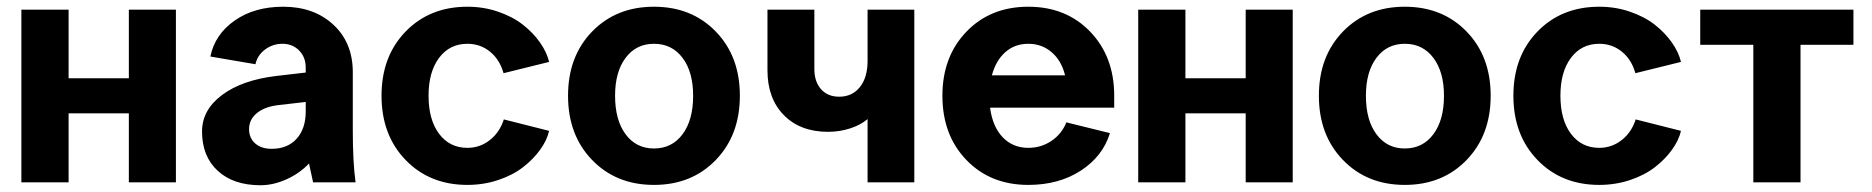

<svg xmlns="http://www.w3.org/2000/svg" viewBox="-20 -545 5596 574"><path d="M43.9 -516.1H185.1V-311H365.2V-516.1H505.9V0H365.2V-206.1H185.1V0H43.9Z M1043 0H916Q915.5 -2.9 909.9 -28.1Q904.3 -53.2 903.8 -56.2Q875.5 -26.4 836.2 -8.8Q796.9 8.8 758.8 8.8Q677.7 8.8 630.9 -34.4Q584 -77.6 584 -151.9Q584 -216.3 643.8 -261Q703.6 -305.7 805.7 -317.9L894 -328.1V-342.8Q894 -374 874.3 -394Q854.5 -414.1 824.7 -414.1Q795.4 -414.1 772.5 -397Q749.5 -379.9 743.7 -353L608.9 -376Q622.6 -442.4 681.6 -483.6Q740.7 -524.9 826.7 -524.9Q918.5 -524.9 976.6 -471.2Q1034.7 -417.5 1034.7 -329.1V-154.8Q1034.7 -59.6 1043 0ZM792 -100.1Q839.4 -100.1 866.7 -130.1Q894 -160.2 894 -211.9V-240.2L814 -231Q772.5 -226.6 748.5 -207.3Q724.6 -188 724.6 -159.2Q724.6 -132.3 742.9 -116.2Q761.2 -100.1 792 -100.1Z M1377.4 -524.9Q1425.8 -524.9 1469.2 -510Q1512.7 -495.1 1543.2 -471.2Q1573.7 -447.3 1594.2 -418.2Q1614.7 -389.2 1621.6 -359.9L1485.4 -326.2Q1474.1 -366.7 1445.1 -390.4Q1416 -414.1 1377.4 -414.1Q1324.2 -414.1 1292.7 -372.1Q1261.2 -330.1 1261.2 -258.8Q1261.2 -187 1292.7 -145Q1324.2 -103 1377.4 -103Q1414.6 -103 1444.1 -126Q1473.6 -148.9 1486.3 -188L1621.6 -153.8Q1615.2 -125.5 1594.7 -97.2Q1574.2 -68.8 1543.7 -45.2Q1513.2 -21.5 1469.5 -6.8Q1425.8 7.8 1377.4 7.8Q1264.6 7.8 1192.6 -66.7Q1120.6 -141.1 1120.6 -258.8Q1120.6 -376.5 1192.6 -450.7Q1264.6 -524.9 1377.4 -524.9Z M2119.9 -450.7Q2191.9 -376.5 2191.9 -258.8Q2191.9 -141.1 2119.9 -66.7Q2047.9 7.8 1935.1 7.8Q1822.3 7.8 1750.2 -66.7Q1678.2 -141.1 1678.2 -258.8Q1678.2 -376.5 1750.2 -450.7Q1822.3 -524.9 1935.1 -524.9Q2047.9 -524.9 2119.9 -450.7ZM1818.8 -258.8Q1818.8 -186 1850.3 -143.6Q1881.8 -101.1 1935.1 -101.1Q1988.8 -101.1 2020.5 -143.6Q2052.2 -186 2052.2 -258.8Q2052.2 -330.1 2020.5 -372.1Q1988.8 -414.1 1935.1 -414.1Q1881.8 -414.1 1850.3 -372.1Q1818.8 -330.1 1818.8 -258.8Z M2713.4 -516.1V0H2573.7V-189Q2553.2 -171.4 2521.5 -161.1Q2489.7 -150.9 2455.6 -150.9Q2372.6 -150.9 2323.5 -200.7Q2274.4 -250.5 2274.4 -335V-516.1H2414.6V-338.9Q2414.6 -300.8 2434.6 -278.3Q2454.6 -255.9 2488.8 -255.9Q2527.8 -255.9 2550.8 -284.7Q2573.7 -313.5 2573.7 -362.8V-516.1Z M2797.4 -258.8Q2797.4 -375.5 2869.1 -450.2Q2940.9 -524.9 3054.2 -524.9Q3167.5 -524.9 3239.3 -450.2Q3311 -375.5 3311 -258.8V-223.1H2939.9Q2947.3 -166.5 2977.5 -134.8Q3007.8 -103 3054.2 -103Q3092.3 -103 3123 -123.5Q3153.8 -144 3168 -179.2L3298.3 -147Q3276.9 -77.6 3211.2 -34.9Q3145.5 7.8 3054.2 7.8Q2940.9 7.8 2869.1 -66.7Q2797.4 -141.1 2797.4 -258.8ZM3054.2 -414.1Q3014.2 -414.1 2985.8 -389.4Q2957.5 -364.7 2945.3 -319.8H3164.1Q3153.3 -363.8 3124 -388.9Q3094.7 -414.1 3054.2 -414.1Z M3382.8 -516.1H3523.9V-311H3704.1V-516.1H3844.7V0H3704.1V-206.1H3523.9V0H3382.8Z M4364.5 -450.7Q4436.5 -376.5 4436.5 -258.8Q4436.5 -141.1 4364.5 -66.7Q4292.5 7.8 4179.7 7.8Q4066.9 7.8 3994.9 -66.7Q3922.9 -141.1 3922.9 -258.8Q3922.9 -376.5 3994.9 -450.7Q4066.9 -524.9 4179.7 -524.9Q4292.5 -524.9 4364.5 -450.7ZM4063.5 -258.8Q4063.5 -186 4095 -143.6Q4126.5 -101.1 4179.7 -101.1Q4233.4 -101.1 4265.1 -143.6Q4296.9 -186 4296.9 -258.8Q4296.9 -330.1 4265.1 -372.1Q4233.4 -414.1 4179.7 -414.1Q4126.5 -414.1 4095 -372.1Q4063.5 -330.1 4063.5 -258.8Z M4761.2 -524.9Q4809.6 -524.9 4853 -510Q4896.5 -495.1 4927 -471.2Q4957.5 -447.3 4978 -418.2Q4998.5 -389.2 5005.4 -359.9L4869.1 -326.2Q4857.9 -366.7 4828.9 -390.4Q4799.8 -414.1 4761.2 -414.1Q4708 -414.1 4676.5 -372.1Q4645 -330.1 4645 -258.8Q4645 -187 4676.5 -145Q4708 -103 4761.2 -103Q4798.3 -103 4827.9 -126Q4857.4 -148.9 4870.1 -188L5005.4 -153.8Q4999 -125.5 4978.5 -97.2Q4958 -68.8 4927.5 -45.2Q4897 -21.5 4853.3 -6.8Q4809.6 7.8 4761.2 7.8Q4648.4 7.8 4576.4 -66.7Q4504.4 -141.1 4504.4 -258.8Q4504.4 -376.5 4576.4 -450.7Q4648.4 -524.9 4761.2 -524.9Z M5063 -411.1V-516.1H5521V-411.1H5362.8V0H5221.7V-411.1Z"/></svg>

Font: LT Superior
Style: Bold
Weight: 400
Designer: Daniel Lyons
Foundry: LyonsType
Version: Version 1.000